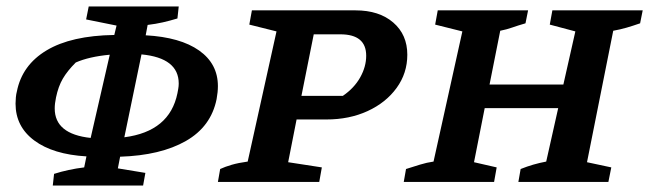

<svg xmlns="http://www.w3.org/2000/svg" viewBox="-20 -562 2005 593"><path d="M143 11 147 -25Q191 -39 240 -45L247 -79Q144 -85 86 -128Q28 -171 28 -242Q28 -251 29 -261.5Q30 -272 32 -279Q48 -361 124 -406.5Q200 -452 333 -454L340 -483L246 -502L254 -542H532L528 -505Q505 -498 483 -493Q461 -488 436 -485L430 -453Q537 -447 595 -406Q653 -365 653 -296Q653 -287 652 -277Q651 -267 649 -256Q632 -171 554 -126.5Q476 -82 351 -78L344 -42L429 -28L422 11ZM532 -304Q532 -383 417 -394L364 -138Q504 -156 528 -274Q529 -279 530.5 -287.5Q532 -296 532 -304ZM149 -227Q149 -148 260 -136L319 -393Q255 -387 214 -369Q188 -343 174 -319Q160 -295 153 -261Q149 -242 149 -227Z M653 0 660 -40Q675 -47 695.5 -53Q716 -59 745 -63L834 -465L750 -486L758 -530H1078Q1151 -530 1194.5 -492.5Q1238 -455 1238 -393Q1238 -336 1205 -290.5Q1172 -245 1115.5 -219Q1059 -193 988 -193H896L870 -61L974 -45L966 0ZM1031 -456H949L911 -266H1039Q1074 -290 1092.5 -323Q1111 -356 1111 -390Q1111 -456 1031 -456Z M1227 0 1234 -40Q1256 -47 1277 -53.5Q1298 -60 1319 -63L1408 -465L1324 -486L1332 -530H1611L1603 -490Q1579 -483 1562 -477Q1545 -471 1525 -467L1492 -301H1720L1757 -465L1678 -486L1686 -530H1965L1957 -490Q1934 -482 1915 -476.5Q1896 -471 1874 -467L1793 -61L1868 -45L1859 0H1581L1588 -40Q1608 -48 1627 -53.5Q1646 -59 1667 -63L1704 -228H1477L1444 -61L1514 -45L1506 0Z"/></svg>

Font: Piazzolla SC SemiBold
Style: Italic
Weight: 600
Italic angle: -11.3°
Designer: Juan Pablo del Peral
Foundry: Huerta Tipografica
Version: Version 1.330